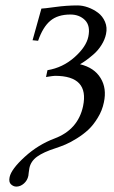

<svg xmlns="http://www.w3.org/2000/svg" viewBox="-20 -462 423 711"><path d="M40.5 229Q29.8 229 20.8 220.7Q11.7 212.4 15.6 193.8Q22 164.1 71.8 118.7Q121.1 73.7 182.1 50.8Q269 18.1 287.6 -68.8Q311 -181.2 183.6 -181.2Q177.7 -181.2 150.4 -176.8L155.8 -202.1Q212.4 -211.4 255.9 -250Q299.3 -288.6 307.1 -326.2Q315.4 -366.7 294.7 -387.5Q273.9 -408.2 240.7 -408.2Q193.8 -408.2 166.3 -385Q138.7 -361.8 121.1 -311L100.6 -313L133.3 -430.2Q141.6 -430.2 184.1 -436Q226.6 -441.9 267.1 -441.9Q285.6 -441.9 305.7 -434.8Q325.7 -427.7 342.8 -415Q359.9 -402.3 368.9 -381.3Q377.9 -360.4 372.6 -335.9Q368.2 -314.9 355.7 -295.2Q343.3 -275.4 326.9 -261.2Q310.5 -247.1 298.6 -238.5Q286.6 -230 276.4 -224.1Q329.1 -211.4 352.5 -172.9Q376 -134.8 364.7 -83Q358.4 -52.2 342.3 -26.4Q326.2 0.5 307.4 18.1Q288.6 35.6 264.6 50.5Q240.7 65.4 222.7 73Q204.6 80.6 185.5 86.9Q141.1 101.1 117.7 117.9Q94.2 134.8 88.9 160.2Q87.4 167.5 86.4 177Q85.4 186.5 85 189Q81.5 206.1 68.6 217.5Q55.7 229 40.5 229Z"/></svg>

Font: Linux Biolinum G
Style: Italic
Weight: 400
Italic angle: -12°
Designer: Philipp H. Poll
Foundry: Philipp H. Poll
Version: Version 0.5.1